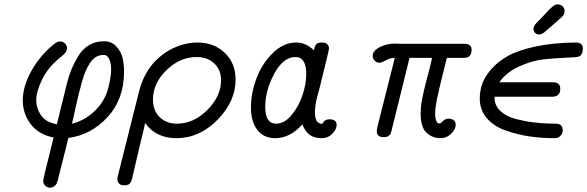

<svg xmlns="http://www.w3.org/2000/svg" viewBox="-20 -632 2707 885"><path d="M85 -168.9Q85 -236.8 127 -309.3Q168.9 -381.8 231 -430.2Q246.1 -441.4 257.8 -440.9Q271 -440.9 280 -431.4Q289.1 -421.9 289.1 -409.2Q289.1 -393.1 267.1 -375Q204.1 -326.2 175.5 -268.6Q147 -210.9 147 -169.9Q147 -133.8 168.5 -101.3Q189.9 -68.8 242.2 -59.1Q284.2 -231 289.1 -250Q298.8 -286.1 309.3 -312Q319.8 -337.9 339.4 -371.3Q358.9 -404.8 389.4 -423.3Q419.9 -441.9 459 -441.9Q494.1 -441.9 516.1 -418Q538.1 -394 544.9 -365Q551.8 -335.9 551.8 -301.8Q551.8 -174.8 475.8 -92.3Q399.9 -9.8 294.9 3.9Q292 19 248 191.9L247.1 195.8Q246.1 199.7 245.1 202.9Q244.1 206.1 242.2 210.9Q240.2 215.8 237.5 219.5Q234.9 223.1 231 226.1Q227.1 229 221.9 231Q216.8 232.9 210 232.9Q197.8 232.9 188.5 223.9Q179.2 214.8 179.2 201.2Q179.2 191.4 227.1 2Q157.2 -12.2 121.1 -60.5Q85 -108.9 85 -168.9ZM312 -62Q361.8 -74.2 402.3 -107.7Q442.9 -141.1 463.9 -185.1Q475.1 -206.1 483.6 -245.6Q492.2 -285.2 492.2 -313Q492.2 -340.8 483.2 -359.9Q474.1 -378.9 459 -378.9Q439.9 -378.9 424.1 -370.4Q408.2 -361.8 396 -343.5Q383.8 -325.2 375 -305.2Q366.2 -285.2 357.2 -252.7Q348.1 -220.2 342 -195.1Q335.9 -169.9 326.9 -128.9Q317.9 -87.9 312 -62Z M521 194.8Q521 189.9 522.9 180.2L619.1 -203.1Q652.3 -345.2 772.9 -407.2Q831.1 -436 890.1 -436Q966.3 -436 1016.1 -388.4Q1065.9 -340.8 1065.9 -265.1Q1065.9 -165 982.9 -80.1Q899.9 4.9 793 4.9Q698.7 4.9 648.9 -64.9Q647 -53.7 642.8 -36.9Q638.7 -20 623.8 41.5Q608.9 103 589.8 187Q585 208 577.4 215.1Q569.8 222.2 551.8 222.2Q534.7 222.2 527.8 212.9Q521 203.6 521 194.8ZM685.1 -172.9Q685.1 -123 715.6 -92.5Q746.1 -62 795.9 -62Q873 -62 936 -125.5Q999 -189 999 -262.2Q999 -310.1 967.5 -339.6Q936 -369.1 885.7 -369.1Q809.6 -369.1 747.3 -308.6Q685.1 -248 685.1 -172.9Z M1136.7 -137.2Q1136.7 -201.2 1161.4 -268.6Q1186 -335.9 1235.8 -386Q1285.6 -436 1345.7 -436Q1390.6 -436 1426.8 -399.9Q1430.7 -419.9 1437.7 -428Q1444.8 -436 1463.9 -436Q1482.9 -436 1489.7 -427Q1496.6 -418 1496.6 -409.2Q1496.6 -404.3 1486.1 -361.1Q1475.6 -317.9 1465.6 -277.3Q1455.6 -236.8 1455.6 -235.8Q1453.6 -229 1448.2 -208.5Q1442.9 -188 1439.9 -177.5Q1437 -167 1434.3 -148.9Q1431.6 -130.9 1431.6 -113.8Q1432.6 -84 1440.7 -73Q1448.7 -62 1465.8 -61Q1474.6 -82 1499 -82Q1532.2 -82 1531.7 -55.2Q1531.7 -37.1 1512.2 -16.1Q1492.7 4.9 1460.9 4.9Q1396 4.9 1374 -59.1Q1316.9 4.9 1249 4.9Q1194.8 4.9 1165.8 -33.7Q1136.7 -72.3 1136.7 -137.2ZM1202.6 -139.2Q1202.6 -62 1252.9 -62Q1291 -62 1324 -101.6Q1356.9 -141.1 1374.3 -193.1Q1391.6 -245.1 1391.6 -291Q1391.6 -369.1 1341.8 -369.1Q1285.6 -369.1 1244.1 -292.2Q1202.6 -215.3 1202.6 -139.2Z M1697.8 -375Q1697.8 -397.9 1730.2 -414.6Q1762.7 -431.2 1801.8 -431.2Q1804.7 -431.2 1809.8 -430.7Q1814.9 -430.2 1817.9 -430.2H2118.7Q2153.8 -430.2 2153.8 -402.8Q2153.8 -364.7 2117.7 -365.2H2039.6Q2033.7 -340.3 2018.3 -279.1Q2002.9 -217.8 1994.4 -175.8Q1985.8 -133.8 1985.8 -106.9Q1985.8 -83 1994.6 -66.9Q2002.4 -63 2007.8 -63Q2010.7 -63 2021.7 -74Q2032.7 -85 2045.9 -85Q2055.7 -85 2061.5 -83Q2080.6 -76.2 2080.6 -57.1Q2080.6 -36.1 2059.6 -15.6Q2038.6 4.9 2008.8 4.9Q1973.6 4.9 1946.3 -20Q1918.9 -44.9 1918.9 -107.9Q1918.9 -141.1 1925.8 -176.5Q1932.6 -211.9 1948.7 -272.5Q1964.8 -333 1971.7 -365.2H1867.7L1785.6 -33.2Q1782.7 -22 1780.8 -16.6Q1778.8 -11.2 1771.2 -5.6Q1763.7 0 1750.5 0H1748.5Q1716.3 0 1716.8 -27.8Q1716.8 -35.6 1720.7 -51.8L1799.8 -365.2H1797.9Q1777.8 -365.2 1758.3 -354Q1738.8 -342.8 1728.5 -342.8Q1716.3 -342.8 1707 -352.3Q1697.8 -361.8 1697.8 -375Z M2191.4 -178.2Q2191.4 -212.4 2202.4 -244.6Q2213.4 -276.9 2243.9 -312.5Q2274.4 -348.1 2322 -374.5Q2369.6 -400.9 2450.2 -418Q2530.8 -435.1 2633.8 -436Q2667 -436 2666.5 -408.2Q2666.5 -376 2644.5 -370.1Q2639.6 -368.2 2588.6 -366Q2537.6 -363.8 2485.6 -358.4Q2433.6 -353 2373.5 -325.9Q2313.5 -298.8 2281.7 -252.9H2528.8Q2563 -252.9 2562.5 -222.2Q2562.5 -186 2524.4 -186H2259.8Q2257.8 -147.9 2285.2 -121.6Q2312.5 -95.2 2355 -84.2Q2397.5 -73.2 2438 -68.1Q2478.5 -63 2514.6 -62.5Q2550.8 -62 2552.7 -61Q2573.7 -55.2 2573.7 -32.2Q2573.7 -25.4 2571.8 -18.3Q2569.8 -11.2 2560.8 -3.2Q2551.8 4.9 2536.6 4.9Q2473.6 4.9 2417.7 -3.7Q2361.8 -12.2 2308.1 -31.5Q2254.4 -50.8 2222.9 -88.6Q2191.4 -126.5 2191.4 -178.2ZM2439 -499Q2439 -512.2 2452.6 -525.9Q2463.9 -537.1 2475.3 -549.1Q2486.8 -561 2493.2 -568.1Q2499.5 -575.2 2506.6 -582.5Q2513.7 -589.8 2517.8 -593.5Q2522 -597.2 2526.4 -601.1Q2530.8 -605 2533.2 -606.4Q2535.6 -607.9 2538.6 -609.4Q2541.5 -610.8 2544.2 -611.3Q2546.9 -611.8 2550.8 -611.8Q2564 -611.8 2573.2 -603Q2582.5 -594.2 2582.5 -580.1Q2582.5 -565.9 2570.6 -554.4Q2558.6 -543 2488.8 -482.9Q2476.6 -473.1 2464.8 -473.1Q2453.6 -473.1 2446.3 -480.5Q2439 -487.8 2439 -499Z"/></svg>

Font: CMU Typewriter Text
Style: Italic
Weight: 500
Italic angle: -14.04°
Version: Version 0.7.0